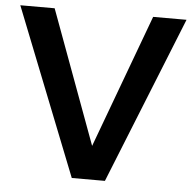

<svg xmlns="http://www.w3.org/2000/svg" viewBox="-51 -751 803 802"><g transform="rotate(5 350.5 -350.0)"><path d="M2 -700H146L352 -141L559 -700H699L418 0H279Z"/></g></svg>

Font: Alexandria Medium
Style: Regular
Weight: 500
Designer: Mohamed Gaber
Foundry: Kief Type Foundry
Version: Version 5.100